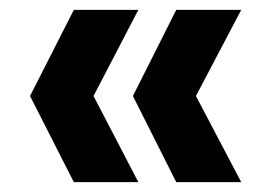

<svg xmlns="http://www.w3.org/2000/svg" viewBox="-20 -490 560 390"><path d="M338 -120 250 -295 338 -470H470L378 -295L470 -120ZM130 -120 41 -295 130 -470H261L170 -295L261 -120Z"/></svg>

Font: DM Sans 9pt ExtraBold
Style: Regular
Weight: 800
Version: Version 4.004;gftools[0.9.30]